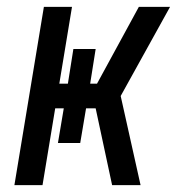

<svg xmlns="http://www.w3.org/2000/svg" viewBox="-20 -540 540 560"><path d="M307 0 259 -224H231L214 -123H149L166 -224H141L104 0H22L108 -520H190L153 -296H178L194 -397H259L243 -296H263L385 -520H476L332 -260L390 0Z"/></svg>

Font: Iosevka Term Curly Md Obl
Style: Regular
Weight: 500
Italic angle: -9°
Designer: Belleve Invis
Foundry: Belleve Invis
Version: Version 32.3.0